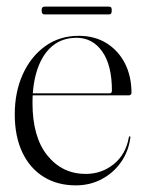

<svg xmlns="http://www.w3.org/2000/svg" viewBox="-20 -549 438 579"><path d="M376.5 -269Q376.5 -265.5 374.2 -263.5Q372 -261.5 368 -261.5H61V-267.5H310Q317.5 -267.5 317.5 -275.5Q317.5 -352.5 288.2 -393.8Q259 -435 211 -435Q168 -435 138.5 -410.8Q109 -386.5 93.5 -342.2Q78 -298 78 -238.5Q78 -135.5 123 -80Q168 -24.5 238.5 -24.5Q286.5 -24.5 323 -54Q359.5 -83.5 368.5 -134.5Q369 -136.5 369.5 -137.2Q370 -138 370.5 -138Q372 -138 372.8 -137Q373.5 -136 373 -133.5Q367.5 -92 344.8 -59.8Q322 -27.5 286.8 -8.8Q251.5 10 208.5 10Q153 10 111.5 -15.8Q70 -41.5 47.2 -89.8Q24.5 -138 24.5 -204Q24.5 -271 48.5 -324.5Q72.5 -378 116 -409.5Q159.5 -441 217.5 -441Q265.5 -441 301.2 -418.8Q337 -396.5 356.8 -357.8Q376.5 -319 376.5 -269ZM105.5 -517.5Q105.5 -524 107.8 -526.5Q110 -529 115 -529H308Q313 -529 315 -526.8Q317 -524.5 317 -517Q317 -511 315 -508.2Q313 -505.5 308 -505.5H115Q110 -505.5 107.8 -508.2Q105.5 -511 105.5 -517.5Z"/></svg>

Font: Fraunces 120pt Light
Style: Regular
Weight: 300
Version: Version 1.000;[b76b70a41]